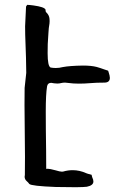

<svg xmlns="http://www.w3.org/2000/svg" viewBox="-20 -781 501 803"><path d="M298.3 2Q251.5 2 212.9 1Q111.3 -2.9 102.5 -11.7Q98.1 -18.1 92.3 -22.9Q83 -30.8 83 -42Q83 -45.4 84 -49.3Q84.5 -55.2 84.5 -125L82.5 -342.3Q82.5 -401.9 83 -413.6L89.8 -476.1Q89.8 -523.9 85.4 -635.7Q85 -651.9 85 -671.4L85.4 -679.7L88.9 -752.9Q88.9 -754.4 93.8 -760.7Q102.1 -760.7 119.6 -758.3Q166 -752 170.4 -740.7Q170.4 -732.4 172.4 -730.5Q186 -717.8 187 -702.6L187.5 -692.9Q187.5 -683.1 185.5 -672.9Q184.1 -668 182.6 -643.6L179.7 -596.7Q179.2 -585.9 179.2 -558.6Q179.2 -503.4 191.9 -498.5Q202.6 -496.6 213.4 -496.6Q228 -496.6 242.7 -500.5Q271.5 -505.9 327.1 -506.8Q361.8 -506.8 384.3 -501Q399.9 -496.6 416 -490.7Q423.8 -487.8 432.1 -485.4L433.6 -481.4Q439.5 -463.9 439.5 -455.6Q439.5 -435.5 416.5 -435.5Q383.3 -435.5 357.9 -433.3Q332.5 -431.2 310.1 -431.2Q286.1 -431.2 265.6 -434.1Q257.8 -435.5 252 -435.5Q243.7 -435.5 235.4 -433.6Q229 -431.6 219.7 -431.6Q213.4 -431.6 206.1 -432.6Q203.1 -433.6 194.3 -434.6Q179.2 -434.6 176.8 -419.4Q171.4 -387.2 171.4 -314.5Q171.4 -242.7 172.9 -150.4L173.3 -74.7Q176.3 -75.2 179.7 -75.2Q188.5 -75.2 211.9 -68.8Q231.4 -63 238.8 -63Q241.7 -63 244.1 -63.5Q264.2 -69.3 283.7 -69.3Q313 -69.3 340.8 -56.6Q347.7 -53.7 355.5 -52.2L363.3 -49.8Q363.8 -48.3 363.8 -46.4Q364.3 -42.5 365.7 -39.6Q370.6 -29.3 370.6 -22Q370.6 -5.4 343.3 0Q334 1.5 298.3 2Z"/></svg>

Font: Kurland
Style: Regular
Weight: 400
Designer: GGBot
Version: 0.22